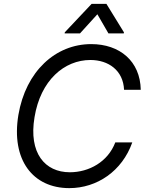

<svg xmlns="http://www.w3.org/2000/svg" viewBox="-20 -966 767 996"><path d="M623.6 -500H710.2C707.4 -649.1 600.9 -737.2 453.1 -737.2C268.5 -737.2 113.6 -596.6 75.3 -369.3C36.9 -136.4 150.6 9.9 339.5 9.9C483 9.9 613.6 -78.1 666.2 -227.3H578.1C539.8 -126.4 441.8 -72.4 342.3 -72.4C213.1 -72.4 127.8 -171.9 159.1 -358C190.3 -549.7 313.9 -654.8 448.9 -654.8C542.6 -654.8 619.3 -600.9 623.6 -500ZM315.3 -792.6H394.9L485.1 -892L542.6 -792.6H622.2L622.9 -798.3L532 -946H455.3L316.1 -798.3Z"/></svg>

Font: Margiela Sans
Style: Italic
Weight: 400
Italic angle: -9.39999°
Designer: Stefan Endress, Andreas Faust
Version: Version 1.100;FEAKit 1.0